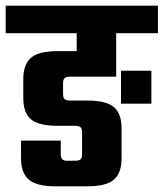

<svg xmlns="http://www.w3.org/2000/svg" viewBox="-40 -656 576 676"><path d="M-20 -636H516V-539H369V-386H207Q193 -386 187.5 -381Q182 -376 182 -363V-326Q182 -312 187.5 -307Q193 -302 207 -302H267Q334 -302 361 -279Q388 -256 388 -204V-99Q388 -47 361 -23.5Q334 0 267 0H156Q89 0 61.5 -23.5Q34 -47 34 -99V-161H174V-113Q174 -90 195 -90H223Q238 -90 243.5 -95Q249 -100 249 -113V-189Q249 -203 243.5 -208Q238 -213 223 -213H164Q96 -213 69 -236Q42 -259 42 -311V-377Q42 -429 69 -452.5Q96 -476 164 -476H230V-539H-20ZM386 -291V-407H493V-291Z"/></svg>

Font: Teko SemiBold
Style: Regular
Weight: 600
Designer: Manushi Parikh, Jonny Pinhorn
Foundry: Indian Type Foundry
Version: Version 1.106;PS 1.0;hotconv 1.0.78;makeotf.lib2.5.61930; tt